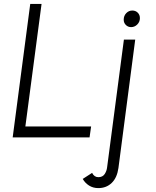

<svg xmlns="http://www.w3.org/2000/svg" viewBox="-20 -704 800 984"><path d="M135 -684H193L110 -56H447L439 0H45ZM404 213 452 182Q463 204 484 204Q506 204 516.5 188Q527 172 529 153L615 -501H673L587 157Q580 207 552.5 233.5Q525 260 484 260Q457 260 436.5 247Q416 234 404 213ZM614 -603Q614 -623 627 -636.5Q640 -650 658 -650Q675 -650 686 -639Q697 -628 697 -611Q697 -592 683.5 -578.5Q670 -565 652 -565Q636 -565 625 -576Q614 -587 614 -603Z"/></svg>

Font: Bellota
Style: Italic
Weight: 400
Italic angle: -7.5°
Designer: Kemie Guaida
Foundry: Kemie Guaida
Version: Version 4.001